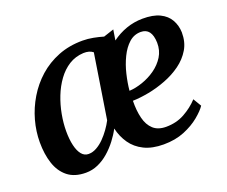

<svg xmlns="http://www.w3.org/2000/svg" viewBox="-98 -712 1030 873"><g transform="rotate(-20 417.0 -275.5)"><path d="M520.5 -560 512.5 -509.5Q545 -533.5 582.5 -546.8Q620 -560 660.5 -560.5Q712.5 -561 744.8 -545.2Q777 -529.5 792.5 -502Q808 -474.5 809 -441Q809.5 -394.5 788.8 -359.5Q768 -324.5 733.2 -299.2Q698.5 -274 656.2 -257.8Q614 -241.5 571.8 -233.5Q529.5 -225.5 493.5 -224.5Q492.5 -177 501.8 -140Q511 -103 533.8 -82.2Q556.5 -61.5 595.5 -61.5Q645.5 -61.5 685.2 -83.5Q725 -105.5 754 -137L777.5 -97.5Q764 -77 733.5 -51.8Q703 -26.5 658.8 -8.2Q614.5 10 558 10Q502.5 10 464 -9Q425.5 -28 402.8 -60.8Q380 -93.5 370.5 -135Q357 -109 337.2 -83.2Q317.5 -57.5 293.2 -36.2Q269 -15 240.8 -2.5Q212.5 10 182 10Q127.5 10 94.2 -16.5Q61 -43 46 -88.5Q31 -134 31 -191.5Q31 -244 45.5 -296.5Q60 -349 88.5 -396.5Q117 -444 158.2 -480.8Q199.5 -517.5 253 -538.8Q306.5 -560 371.5 -560Q397 -560 423 -555Q449 -550 470.5 -543.5ZM353 -181 402 -492.5Q393.5 -499.5 381.8 -502.8Q370 -506 356 -505.5Q316.5 -503.5 285.2 -483.8Q254 -464 230.8 -432Q207.5 -400 192 -360.5Q176.5 -321 168.8 -279Q161 -237 161 -198Q161 -158.5 168 -128.8Q175 -99 188.5 -82.5Q202 -66 222 -66Q242 -66 261.2 -76.8Q280.5 -87.5 297.8 -105Q315 -122.5 329.2 -142.5Q343.5 -162.5 353 -181ZM633.5 -506.5Q601 -506.5 576.5 -484.5Q552 -462.5 534.8 -427Q517.5 -391.5 507.8 -350.8Q498 -310 494.5 -272.5Q525 -274 559 -285.8Q593 -297.5 622.2 -318.2Q651.5 -339 669.8 -368.2Q688 -397.5 687.5 -435Q686.5 -471 673 -488.8Q659.5 -506.5 633.5 -506.5Z"/></g></svg>

Font: Merriweather 36pt SemiBold
Style: Italic
Weight: 600
Italic angle: -7.8°
Version: Version 2.101